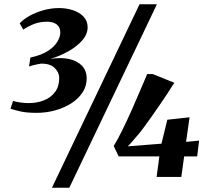

<svg xmlns="http://www.w3.org/2000/svg" viewBox="-20 -835 977 906"><path d="M152.5 -302.5Q106 -302.5 76.5 -309.2Q47 -316 29.5 -322L41.5 -358.5Q57.5 -354 77.8 -351.2Q98 -348.5 114.5 -348.5Q154 -348.5 186.8 -361.2Q219.5 -374 239.5 -400.5Q259.5 -427 259.5 -467Q259.5 -493.5 237.5 -514.8Q215.5 -536 172 -534.5Q163 -533 153 -531Q143 -529 133.8 -526.5Q124.5 -524 117 -521.5L123.5 -563.5Q175 -574.5 205.8 -594.5Q236.5 -614.5 250.5 -637.8Q264.5 -661 264.5 -681.5Q264.5 -706.5 247.8 -719.5Q231 -732.5 203.5 -732.5Q169.5 -732.5 143.5 -723Q117.5 -713.5 89.5 -695.5L73 -725Q91 -744.5 120.5 -760.8Q150 -777 186 -787Q222 -797 258.5 -797Q293 -797 323.8 -787Q354.5 -777 374 -756.8Q393.5 -736.5 393.5 -706Q393.5 -673 367.2 -643.5Q341 -614 300.5 -591.8Q260 -569.5 217.5 -557Q267.5 -565 306 -556.5Q344.5 -548 366.8 -524.8Q389 -501.5 389 -464.5Q389 -428.5 369.5 -398.8Q350 -369 316.5 -347.5Q283 -326 240.5 -314.2Q198 -302.5 152.5 -302.5ZM638.5 -815H720.5L307 51H225ZM719 0 732 -97H540L516.5 -146Q536 -177.5 558.2 -223Q580.5 -268.5 602.5 -318Q624.5 -367.5 643.2 -412Q662 -456.5 674.5 -485.5H701L802.5 -444.5Q788.5 -422 769.5 -393Q750.5 -364 729.2 -333.2Q708 -302.5 687.8 -274Q667.5 -245.5 650.8 -223.2Q634 -201 623.5 -190Q615.5 -180.5 603.8 -166.8Q592 -153 583 -144.5L742 -157L769.5 -270L874.5 -281.5L858 -165.5L919.5 -171.5L910.5 -97H849L835.5 0Z"/></svg>

Font: Merriweather 72pt Black
Style: Italic
Weight: 900
Italic angle: -7.8°
Version: Version 2.101